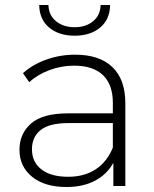

<svg xmlns="http://www.w3.org/2000/svg" viewBox="-20 -745 617 769"><path d="M434 -93Q409 -47 361 -21.5Q313 4 246 4Q159 4 108.5 -37Q58 -78 58 -145Q58 -210 104.5 -250.5Q151 -291 253 -291H432V-333Q432 -406 392.5 -444Q353 -482 277 -482Q225 -482 177.5 -464Q130 -446 97 -416L72 -452Q111 -487 166 -506.5Q221 -526 281 -526Q378 -526 430 -476.5Q482 -427 482 -331V0H434ZM253 -37Q318 -37 363.5 -67Q409 -97 432 -154V-252H254Q177 -252 142.5 -224Q108 -196 108 -147Q108 -96 146 -66.5Q184 -37 253 -37ZM137 -725H174Q175 -684 204.5 -660Q234 -636 279 -636Q324 -636 353 -660Q382 -684 383 -725H421Q420 -667 381 -634.5Q342 -602 279 -602Q216 -602 177 -634.5Q138 -667 137 -725Z"/></svg>

Font: Goldbeck Next Light
Style: Regular
Weight: 300
Designer: Julieta Ulanovsky
Foundry: Julieta Ulanovsky
Version: Version 7.200